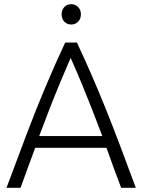

<svg xmlns="http://www.w3.org/2000/svg" viewBox="-20 -896 679 916"><path d="M11 0Q62 -137 106.5 -254.5Q151 -372 196 -479Q241 -586 291 -693H347Q384 -614 417.5 -537Q451 -460 484 -378Q517 -296 552 -203.5Q587 -111 628 0H558Q539 -50 521.5 -97.5Q504 -145 488 -191H148Q131 -145 113.5 -97.5Q96 -50 78 0ZM167 -247H468Q441 -319 417 -380Q393 -441 369 -499Q345 -557 317 -620Q290 -557 265.5 -498.5Q241 -440 217.5 -379.5Q194 -319 167 -247ZM320 -779Q300 -779 287 -792.5Q274 -806 274 -828Q274 -849 287 -862.5Q300 -876 320 -876Q339 -876 352.5 -862.5Q366 -849 366 -828Q366 -806 352.5 -792.5Q339 -779 320 -779Z"/></svg>

Font: Ubuntu Sans Light
Style: Regular
Weight: 300
Designer: Dalton Maag Ltd
Foundry: Dalton Maag Ltd
Version: Version 1.006; ttfautohint (v1.8.4.7-5d5b)